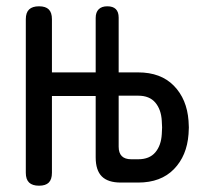

<svg xmlns="http://www.w3.org/2000/svg" viewBox="-20 -580 640 610"><path d="M284 -275H145V-31Q145 -10 135 0Q125 10 104 10Q83 10 72.5 0Q62 -10 62 -31V-519Q62 -540 72.5 -550Q83 -560 104 -560Q125 -560 135 -550Q145 -540 145 -519V-350H284V-523Q284 -541 293.5 -550.5Q303 -560 321 -560Q339 -560 348 -551Q357 -542 357 -524V-350H419Q491 -350 532.5 -307.5Q574 -265 579 -196Q580 -185 580 -175Q580 -165 579 -154Q574 -85 532.5 -42.5Q491 0 419 0H364Q323 0 303.5 -19.5Q284 -39 284 -80ZM357 -276V-114Q357 -94 367 -84Q377 -74 397 -74H419Q455 -74 473.5 -96Q492 -118 494 -154Q495 -165 495 -175Q495 -185 494 -196Q492 -232 473.5 -254Q455 -276 419 -276Z"/></svg>

Font: Maple Mono NF
Style: Regular
Weight: 400
Monospace: yes
Designer: subframe7536
Version: Version 7.000